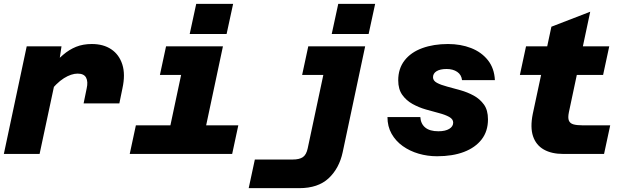

<svg xmlns="http://www.w3.org/2000/svg" viewBox="-22 -801 3292 999"><path d="M413 -263 429 -341Q437 -376 426 -397Q415 -418 382 -418Q349 -418 310.5 -394Q272 -370 227 -312L239 -449Q274 -488 306 -515.5Q338 -543 374 -557.5Q410 -572 456 -572Q516 -572 557 -544.5Q598 -517 614.5 -465.5Q631 -414 615 -341L599 -263ZM-2 0 117 -560H298L285 -473L184 0Z M833 0 952 -560H1138L1019 0ZM653 0 685 -149H1218L1186 0ZM810 -411 842 -560H1045L1013 -411ZM965 -624 999 -781H1191L1157 -624Z M1878 -560 1761 -9Q1743 75 1688 126.5Q1633 178 1535 178H1272L1304 29H1501Q1536 29 1554 16.5Q1572 4 1579 -29L1692 -560ZM1550 -411 1582 -560H1745L1713 -411ZM1704 -624 1738 -781H1930L1896 -624Z M2252 12Q2202 12 2156 -1.5Q2110 -15 2073.5 -41Q2037 -67 2015.5 -105Q1994 -143 1994 -192H2165Q2167 -157 2190.5 -137.5Q2214 -118 2259 -118Q2295 -118 2315.5 -130.5Q2336 -143 2336 -163Q2336 -181 2315.5 -192.5Q2295 -204 2262.5 -212.5Q2230 -221 2193.5 -231.5Q2157 -242 2124.5 -260Q2092 -278 2071 -307.5Q2050 -337 2050 -383Q2050 -444 2083 -486.5Q2116 -529 2175 -550.5Q2234 -572 2309 -572Q2375 -572 2429 -551Q2483 -530 2516.5 -488Q2550 -446 2553 -384H2382Q2379 -412 2357 -427Q2335 -442 2302 -442Q2268 -442 2249.5 -430.5Q2231 -419 2231 -399Q2231 -381 2251.5 -370Q2272 -359 2304.5 -350.5Q2337 -342 2374 -331.5Q2411 -321 2443 -303.5Q2475 -286 2496 -257Q2517 -228 2517 -180Q2517 -118 2484 -75.5Q2451 -33 2392 -10.5Q2333 12 2252 12Z M2909 0Q2848 0 2807.5 -23Q2767 -46 2751.5 -92Q2736 -138 2750 -208L2847 -662L3049 -740L2938 -217Q2932 -188 2938 -173.5Q2944 -159 2961.5 -154Q2979 -149 3007 -149H3153L3121 0ZM2683 -411 2715 -560H3148L3116 -411Z"/></svg>

Font: Azeret Mono Thin ExtraBold
Style: Italic
Weight: 800
Italic angle: -12°
Version: Version 1.002